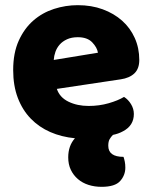

<svg xmlns="http://www.w3.org/2000/svg" viewBox="-20 -521 590 743"><path d="M281 -377Q257 -377 239.5 -369Q222 -361 211 -348.5Q200 -336 194.5 -320.5Q189 -305 188 -289L359 -317Q356 -337 337 -357Q318 -377 281 -377ZM270 14Q218 9 174.5 -10Q131 -29 99 -62Q67 -95 49 -142Q31 -189 31 -250Q31 -316 52.5 -363.5Q74 -411 109 -441.5Q144 -472 189 -486.5Q234 -501 281 -501Q334 -501 377.5 -485Q421 -469 452.5 -441Q484 -413 501.5 -374Q519 -335 519 -289Q519 -255 500 -237Q481 -219 447 -214L200 -177Q211 -144 245 -127.5Q279 -111 323 -111Q364 -111 400.5 -121.5Q437 -132 460 -146Q476 -136 487 -118Q498 -100 498 -80Q498 -35 456 -13Q447 -8 437 -4.5Q427 -1 417 1Q409 9 404 18Q399 27 399 43Q399 86 458 86Q461 95 463 105Q465 115 465 128Q465 157 445 179.5Q425 202 373 202Q346 202 322.5 194.5Q299 187 281.5 172Q264 157 254 136Q244 115 244 88Q244 43 270 14Z"/></svg>

Font: Baloo Paaji
Style: Regular
Weight: 400
Designer: Shuchita Grover and Ek Type
Foundry: Ek Type
Version: Version 1.443;PS 1.000;hotconv 16.6.51;makeotf.lib2.5.65220;